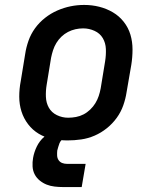

<svg xmlns="http://www.w3.org/2000/svg" viewBox="-20 -561 640 778"><path d="M254 8Q223 8 192.5 2Q162 -4 137 -19Q112 -34 94 -57.5Q76 -81 67 -109.5Q58 -138 58 -169.5Q58 -201 64 -232L82 -342Q86 -369 95.5 -396Q105 -423 122 -446.5Q139 -470 162.5 -488.5Q186 -507 212.5 -518.5Q239 -530 266 -535.5Q293 -541 321 -541Q353 -541 382.5 -533.5Q412 -526 437.5 -511Q463 -496 481.5 -472.5Q500 -449 508.5 -420.5Q517 -392 517 -360.5Q517 -329 512 -298L493 -188Q489 -161 479.5 -134Q470 -107 453 -83.5Q436 -60 413 -41.5Q390 -23 363.5 -11.5Q337 0 309 4Q281 8 254 8ZM256 -84Q272 -84 288 -87Q304 -90 318.5 -97.5Q333 -105 345.5 -117Q358 -129 366.5 -143Q375 -157 380 -172Q385 -187 388 -203L406 -313Q410 -338 409 -362.5Q408 -387 396.5 -406.5Q385 -426 363 -436Q341 -446 317 -446Q301 -446 285.5 -442.5Q270 -439 255.5 -431.5Q241 -424 229 -412.5Q217 -401 208.5 -387Q200 -373 195 -357.5Q190 -342 187 -327L169 -217Q165 -193 166 -168.5Q167 -144 178 -124.5Q189 -105 210.5 -94.5Q232 -84 256 -84Q256 -84 256 -84Q256 -84 256 -84ZM236 197Q219 197 201.5 195Q184 193 169 187Q154 181 141 170.5Q128 160 120.5 145.5Q113 131 112 113.5Q111 96 114 79Q118 56 129 33Q140 10 159 -6.5Q178 -23 202 -30Q226 -37 250 -37L244 0Q236 0 230 6Q224 12 221 19.5Q218 27 216 34.5Q214 42 212 49Q211 59 211.5 69.5Q212 80 217.5 88Q223 96 232 99.5Q241 103 252 103H327L311 197Z"/></svg>

Font: Iosevka Curly Slab SmBdExObl
Style: Regular
Weight: 600
Width: 7
Italic angle: -9°
Monospace: yes
Designer: Belleve Invis
Foundry: Belleve Invis
Version: Version 11.1.0; ttfautohint (v1.8.3)